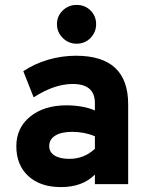

<svg xmlns="http://www.w3.org/2000/svg" viewBox="-20 -750 608 782"><path d="M228.5 12Q144 12 95.2 -33Q46.5 -78 46.5 -154.5Q46.5 -229.5 103 -275.2Q159.5 -321 251 -321Q283.5 -321 314.2 -315.5Q345 -310 366.5 -300V-330.5Q366.5 -408 276 -408Q201.5 -408 117 -353.5L75 -460Q120.5 -490.5 176.2 -506.8Q232 -523 289.5 -523Q502 -523 502 -325.5V0H366.5V-39Q316 12 228.5 12ZM262.5 -103Q323 -103 366.5 -144V-195Q324 -213 273.5 -213Q230 -213 205.2 -197.8Q180.5 -182.5 180.5 -155Q180.5 -130.5 202 -116.8Q223.5 -103 262.5 -103ZM292 -572Q259 -572 235.5 -595.5Q212 -619 212 -651.5Q212 -684.5 235.5 -707.2Q259 -730 292 -730Q326 -730 348.8 -707.2Q371.5 -684.5 371.5 -651.5Q371.5 -619 348.8 -595.5Q326 -572 292 -572Z"/></svg>

Font: Overpass ExtraBold
Style: Regular
Weight: 800
Designer: Delve Withrington, Dave Bailey, Thomas Jockin
Foundry: Delve Fonts LLC
Version: Version 4.000; ttfautohint (v1.8.3)